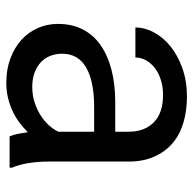

<svg xmlns="http://www.w3.org/2000/svg" viewBox="-22 -572 604 600"><g transform="rotate(90 280.0 -272.0)"><path d="M406.2 0Q401.4 -10.3 398.4 -25.4Q395.5 -40.5 393.1 -57.1Q380.4 -43.9 364 -31.5Q347.7 -19 328.1 -9.8Q308.6 -0.5 286.1 4.9Q263.7 10.3 238.3 10.3Q196.8 10.3 162.8 -2.4Q128.9 -15.1 105 -36.6Q81.1 -58.1 67.9 -87.6Q54.7 -117.2 54.7 -150.9Q54.7 -194.8 71.8 -228.3Q88.9 -261.7 120.8 -284.2Q152.8 -306.6 198.2 -318.4Q243.7 -330.1 299.3 -330.1H391.6V-372.6Q391.6 -421.4 362.5 -450.4Q333.5 -479.5 276.4 -479.5Q250.5 -479.5 228.8 -472.4Q207 -465.3 191.9 -453.4Q176.8 -441.4 168.2 -425.8Q159.7 -410.2 159.7 -393.1H65.9Q65.9 -422.4 81.3 -451.2Q96.7 -480 124.8 -502.7Q152.8 -525.4 192.9 -539.8Q232.9 -554.2 282.2 -554.2Q326.2 -554.2 363.8 -543Q401.4 -531.7 428 -508.8Q454.6 -485.8 469.7 -451.7Q484.9 -417.5 484.9 -371.6V-118.7Q484.9 -90.8 489.5 -60.5Q494.1 -30.3 503.9 -7.8V0ZM252 -70.8Q277.3 -70.8 299.3 -77.9Q321.3 -85 339.4 -96.2Q357.4 -107.4 370.8 -122.1Q384.3 -136.7 391.6 -152.3V-264.2H314.5Q234.4 -264.2 191.2 -239.3Q147.9 -214.4 147.9 -164.1Q147.9 -144.5 154.5 -127.4Q161.1 -110.4 174.3 -97.9Q187.5 -85.4 206.8 -78.1Q226.1 -70.8 252 -70.8Z"/></g></svg>

Font: Roboto2
Style: Regular
Weight: 400
Designer: Google
Foundry: Google
Version: Version 2.000981-w3; 2014; ttfautohint (v1.1) -l 5 -r 24 -G 